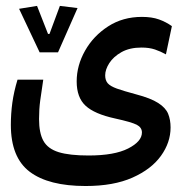

<svg xmlns="http://www.w3.org/2000/svg" viewBox="-20 -454 626 648"><path d="M269 173.8Q144 173.8 80.3 125.7Q16.6 77.6 16.6 -32.7Q16.6 -70.3 21.7 -107.7Q26.9 -145 39.1 -185.1H126Q119.6 -143.6 115.7 -114.5Q111.8 -85.4 111.8 -52.2Q111.8 -4.9 126.7 21.7Q141.6 48.3 178.2 59.6Q214.8 70.8 278.8 70.8Q366.2 70.8 412.6 47.1Q459 23.4 459 -6.8Q459 -23.9 441.4 -33Q423.8 -42 368.2 -54.2Q298.8 -69.3 268.8 -97.2Q238.8 -125 238.8 -179.2Q238.8 -232.9 267.1 -283Q295.4 -333 345 -365Q394.5 -397 459 -397Q492.7 -397 516.6 -388.4Q540.5 -379.9 560.1 -365.7L540 -270.5Q522.5 -280.3 503.2 -286.9Q483.9 -293.5 457.5 -293.5Q417.5 -293.5 390.1 -278.1Q362.8 -262.7 348.9 -241Q335 -219.2 335 -199.7Q335 -183.1 343.5 -173.1Q352.1 -163.1 374.5 -155Q397 -147 439 -135.7Q488.8 -122.6 513.9 -106.4Q539.1 -90.3 547.4 -70.1Q555.7 -49.8 555.7 -23.9Q555.7 26.9 523.2 72Q490.7 117.2 427 145.5Q363.3 173.8 269 173.8ZM113.8 -277.3 44.4 -424.3 105 -434.1 142.1 -339.4H147L182.1 -434.1L241.7 -426.8L175.8 -277.3Z"/></svg>

Font: Cascadia Mono PL
Style: Regular
Weight: 400
Monospace: yes
Designer: Aaron Bell
Foundry: Saja Typeworks
Version: Version 2404.023; ttfautohint (v1.8.4)